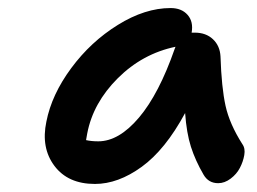

<svg xmlns="http://www.w3.org/2000/svg" viewBox="-20 -729 639 477"><path d="M215.8 -272Q148.9 -272 115.2 -316.9Q81.5 -361.8 95.2 -426.8Q108.4 -494.1 157 -559.8Q205.6 -625.5 272.9 -667.2Q340.3 -709 403.8 -709Q431.2 -709 446 -692.1Q460.9 -675.3 456.1 -647.9H463.9Q491.7 -647.9 509 -631.6Q526.4 -615.2 527.8 -588.9Q530.3 -511.7 540.3 -466.3Q550.3 -420.9 582 -371.1Q589.8 -360.4 586.9 -343.8Q584 -327.1 575.9 -311.8Q567.9 -296.4 553 -285.2Q538.1 -273.9 522 -273.9Q498 -273.9 485.8 -294.9Q465.3 -330.1 454.3 -364.5Q443.4 -398.9 439.9 -448.2Q390.6 -356.9 332 -314.5Q273.4 -272 215.8 -272ZM196.8 -397.9Q196.3 -395 195.3 -389.4Q194.3 -383.8 193.8 -380.9Q207 -377.9 224.1 -377.9Q275.4 -377.9 325.2 -436.8Q375 -495.6 414.1 -607.9L416 -612.8Q334 -595.7 272.7 -534.7Q211.4 -473.6 196.8 -397.9Z"/></svg>

Font: Shantell Sans Irregular
Style: Italic
Weight: 500
Italic angle: -11.31°
Designer: Stephen Nixon, Anya Danilova, Shantell Martin
Foundry: Arrow Type
Version: Version 1.006;[9816181b4]